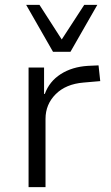

<svg xmlns="http://www.w3.org/2000/svg" viewBox="-20 -773 460 793"><path d="M98 0V-494H162V-385H165Q184 -437 231 -467Q278 -497 343 -501L387 -503L394 -438L325 -432Q252 -426 210 -384Q168 -342 168 -282V0ZM199 -559 88 -753H143L235 -610L328 -753H382L271 -559Z"/></svg>

Font: Nunito Sans 7pt Light
Style: Regular
Weight: 300
Designer: Vernon Adams
Foundry: Vernon Adams
Version: Version 3.101;gftools[0.9.27]